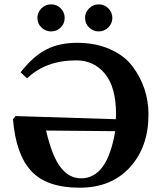

<svg xmlns="http://www.w3.org/2000/svg" viewBox="-20 -856 742 887"><path d="M512.2 -250 192.9 -252.9Q219.7 -136.7 258.8 -84.5Q297.9 -32.2 355 -32.2Q476.1 -32.2 512.2 -250ZM105 -494.1 75.2 -522Q132.3 -595.2 192.6 -626.7Q252.9 -658.2 335.9 -658.2Q420.9 -658.2 487.1 -629.2Q553.2 -600.1 590.6 -551.5Q627.9 -502.9 647 -446Q666 -389.2 666 -327.1Q666 -177.2 580.1 -83Q494.1 11.2 348.1 11.2Q196.3 11.2 124.8 -65.4Q53.2 -142.1 40 -305.2L51.8 -319.8L515.1 -305.2Q516.1 -314 516.1 -327.1Q516.1 -453.1 465.1 -515.1Q414.1 -577.1 332 -577.1Q191.9 -577.1 105 -494.1ZM499 -772.9Q499 -748 480.5 -729.5Q461.9 -710.9 436 -710.9Q410.2 -710.9 391.6 -729Q373 -747.1 373 -772.9Q373 -798.8 391.6 -817.4Q410.2 -835.9 436 -835.9Q461.9 -835.9 480.5 -817.4Q499 -798.8 499 -772.9ZM171.4 -729Q152.8 -747.1 152.8 -772.9Q152.8 -798.8 171.4 -817.4Q189.9 -835.9 216.1 -835.9Q242.2 -835.9 260.5 -817.4Q278.8 -798.8 278.8 -772.9Q278.8 -747.1 260.5 -729Q242.2 -710.9 216.1 -710.9Q189.9 -710.9 171.4 -729Z"/></svg>

Font: Linux Biolinum
Style: Bold
Weight: 700
Designer: Philipp H. Poll
Foundry: Philipp H. Poll
Version: Version 1.3.2 ; ttfautohint (v0.9)